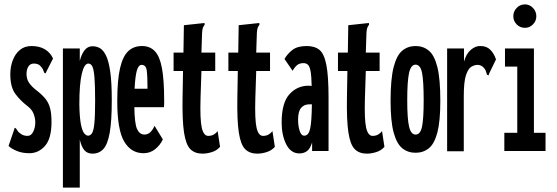

<svg xmlns="http://www.w3.org/2000/svg" viewBox="-20 -689 2540 876"><path d="M114 10Q82 10 57.5 0Q33 -10 19 -23L44 -96L47 -106L53 -103Q57 -96 62 -89.5Q67 -83 80 -75Q92 -69 106 -69Q122 -69 131.5 -88Q141 -107 141 -131Q141 -149 133.5 -169.5Q126 -190 103 -207Q74 -229 50.5 -260Q27 -291 27 -350Q27 -384 38 -413.5Q49 -443 70.5 -461Q92 -479 124 -479Q160 -479 185 -464Q210 -449 222 -422L192 -363L188 -354L182 -357Q179 -365 175.5 -373Q172 -381 160 -392Q150 -399 134 -399Q118 -399 109.5 -385.5Q101 -372 101 -351Q101 -328 113 -310.5Q125 -293 150 -274Q173 -256 187.5 -238Q202 -220 208.5 -195.5Q215 -171 215 -133Q215 -57 185.5 -23.5Q156 10 114 10Z M267 167V-468H344V-411Q352 -442 366 -460Q380 -478 402 -478Q420 -478 435.5 -469.5Q451 -461 463.5 -436Q476 -411 483 -362Q490 -313 490 -232Q490 -136 480.5 -83Q471 -30 451.5 -9Q432 12 402 12Q379 12 365.5 -3Q352 -18 344 -52V167ZM382 -70Q392 -70 399.5 -81Q407 -92 410.5 -126Q414 -160 414 -229Q414 -299 411 -335.5Q408 -372 401.5 -385.5Q395 -399 383 -399Q364 -399 353 -351.5Q342 -304 342 -213Q343 -154 349 -123Q355 -92 364 -81Q373 -70 382 -70Z M635 10Q578 10 546.5 -43.5Q515 -97 515 -227Q515 -322 527.5 -377Q540 -432 565 -455.5Q590 -479 628 -479Q664 -479 686.5 -455.5Q709 -432 719 -377.5Q729 -323 729 -231Q729 -221 729 -214.5Q729 -208 728 -200H593Q594 -126 605 -101Q616 -76 638 -75Q655 -75 666.5 -86.5Q678 -98 685 -115L723 -53Q711 -27 688 -8.5Q665 10 635 10ZM594 -284H653Q653 -342 649.5 -367.5Q646 -393 626 -393Q612 -393 604.5 -367.5Q597 -342 594 -284Z M904 12Q869 12 848.5 -8.5Q828 -29 819.5 -85Q811 -141 813 -248L815 -365H772V-449H817L819 -574L903 -583L913 -584L914 -577Q909 -570 906 -563Q903 -556 902 -539L899 -449H962V-365H899L895 -243Q892 -144 900.5 -106.5Q909 -69 930 -69Q945 -69 956 -75.5Q967 -82 973 -91L984 -19Q969 -2 946.5 5Q924 12 904 12Z M1154 12Q1119 12 1098.5 -8.5Q1078 -29 1069.5 -85Q1061 -141 1063 -248L1065 -365H1022V-449H1067L1069 -574L1153 -583L1163 -584L1164 -577Q1159 -570 1156 -563Q1153 -556 1152 -539L1149 -449H1212V-365H1149L1145 -243Q1142 -144 1150.5 -106.5Q1159 -69 1180 -69Q1195 -69 1206 -75.5Q1217 -82 1223 -91L1234 -19Q1219 -2 1196.5 5Q1174 12 1154 12Z M1346 11Q1307 11 1286 -30.5Q1265 -72 1265 -130Q1265 -220 1300.5 -259Q1336 -298 1388 -298Q1395 -298 1402 -297Q1401 -342 1397 -364Q1393 -386 1385 -393.5Q1377 -401 1365 -401Q1348 -401 1337 -393Q1326 -385 1315 -366L1278 -420Q1291 -443 1314 -461Q1337 -479 1379 -479Q1416 -479 1437.5 -461.5Q1459 -444 1469 -393Q1479 -342 1479 -243V0H1404V-39Q1395 -10 1380.5 0.5Q1366 11 1346 11ZM1340 -143Q1340 -115 1347 -92.5Q1354 -70 1368 -70Q1388 -70 1395 -101.5Q1402 -133 1403 -213Q1400 -213 1397 -213Q1394 -213 1391 -213Q1368 -213 1354 -197Q1340 -181 1340 -143Z M1654 12Q1619 12 1598.5 -8.5Q1578 -29 1569.5 -85Q1561 -141 1563 -248L1565 -365H1522V-449H1567L1569 -574L1653 -583L1663 -584L1664 -577Q1659 -570 1656 -563Q1653 -556 1652 -539L1649 -449H1712V-365H1649L1645 -243Q1642 -144 1650.5 -106.5Q1659 -69 1680 -69Q1695 -69 1706 -75.5Q1717 -82 1723 -91L1734 -19Q1719 -2 1696.5 5Q1674 12 1654 12Z M1876 8Q1841 8 1815.5 -12.5Q1790 -33 1776 -84.5Q1762 -136 1762 -229Q1762 -329 1776 -383Q1790 -437 1815.5 -458Q1841 -479 1876 -479Q1911 -479 1936.5 -458Q1962 -437 1975.5 -383Q1989 -329 1989 -229Q1989 -136 1975.5 -84.5Q1962 -33 1936.5 -12.5Q1911 8 1876 8ZM1876 -75Q1898 -75 1905.5 -111Q1913 -147 1913 -231Q1913 -320 1905.5 -357Q1898 -394 1876 -394Q1855 -394 1846.5 -357Q1838 -320 1838 -231Q1838 -147 1846.5 -111Q1855 -75 1876 -75Z M2020 -468H2097V-408Q2107 -444 2128.5 -462Q2150 -480 2172 -479Q2200 -479 2217 -462Q2234 -445 2243 -418L2212 -354L2209 -345L2202 -348Q2199 -356 2196.5 -365Q2194 -374 2182 -385Q2171 -393 2159 -393Q2145 -393 2130.5 -384.5Q2116 -376 2106 -346Q2096 -316 2096 -250V1H2020Z M2281 0V-83H2340V-385H2284V-468H2416V-83H2469V0ZM2375 -562Q2353 -562 2337.5 -577.5Q2322 -593 2322 -615Q2322 -637 2337.5 -653Q2353 -669 2375 -669Q2396 -669 2411.5 -653Q2427 -637 2427 -615Q2427 -593 2411.5 -577.5Q2396 -562 2375 -562Z"/></svg>

Font: Inconsolata UltraCondensed ExtraBold
Style: Regular
Weight: 800
Width: 1
Monospace: yes
Designer: Raph Levien, Cyreal, Brenton Simpson
Foundry: Raph Levien, Cyreal, Google
Version: Version 3.001; ttfautohint (v1.8.2.53-6de2)